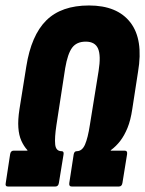

<svg xmlns="http://www.w3.org/2000/svg" viewBox="-30 -681 530 701"><path d="M-1 0Q-12 0 -9 -13L7 -118Q9 -131 20 -131H70V-133Q57 -147 48 -167Q39 -187 37 -215Q35 -243 41 -282L66 -438Q84 -552 139 -606.5Q194 -661 295 -661Q398 -661 446 -599Q494 -537 474 -419L453 -283Q447 -242 435.5 -214Q424 -186 409 -166.5Q394 -147 375 -133L374 -131H425Q436 -131 434 -118L417 -13Q415 0 404 0H232Q221 0 223 -13L239 -117Q241 -129 250 -129Q270 -129 280.5 -153.5Q291 -178 298 -224L330 -422Q339 -478 328 -503.5Q317 -529 283 -529Q250 -529 233.5 -507Q217 -485 208 -432L176 -224Q169 -178 171.5 -153.5Q174 -129 195 -129Q204 -129 202 -117L185 -13Q183 0 172 0Z"/></svg>

Font: Sofia Sans Extra Condensed Black
Style: Italic
Weight: 900
Italic angle: -9°
Version: Version 4.100